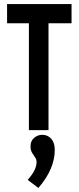

<svg xmlns="http://www.w3.org/2000/svg" viewBox="-20 -644 390 950"><path d="M123 0V-529H15V-624H334V-529H220V0ZM170 286 117 246Q161 197 161 158Q161 145 153.5 134.5Q146 124 138.5 111.5Q131 99 131 80Q131 53 149 38Q167 23 189 23Q216 23 233.5 42.5Q251 62 251 98Q251 192 170 286Z"/></svg>

Font: Inconsolata ExtraCondensed ExtraBold
Style: Regular
Weight: 800
Width: 2
Monospace: yes
Designer: Raph Levien, Cyreal, Brenton Simpson
Foundry: Raph Levien, Cyreal, Google
Version: Version 3.001; ttfautohint (v1.8.2.53-6de2)